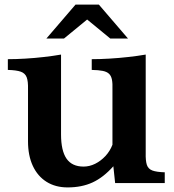

<svg xmlns="http://www.w3.org/2000/svg" viewBox="-20 -798 760 837"><path d="M309.1 -777.8H411.1L538.1 -629.9H460.9L359.9 -712.9L258.8 -629.9H182.1ZM474.1 -73.2Q430.7 -24.4 383.5 -2.7Q336.4 19 274.9 19Q221.7 19 182.9 -5.4Q144 -29.8 123 -75Q102.1 -120.1 102.1 -182.1V-409.2Q103 -443.4 96.4 -460.9Q89.8 -478.5 70.8 -485.4Q51.8 -492.2 14.2 -493.2V-540Q50.3 -540 91.1 -542.5Q131.8 -544.9 172.1 -549.6Q212.4 -554.2 246.1 -560.1V-211.9Q246.1 -141.1 270 -106.4Q293.9 -71.8 344.2 -71.8Q370.1 -71.8 394.8 -84Q419.4 -96.2 439.5 -117.7Q459.5 -139.2 470.2 -167V-407.2Q471.2 -434.1 468 -450.7Q464.8 -467.3 455.3 -476.3Q445.8 -485.4 427.7 -489Q409.7 -492.7 379.9 -493.2V-540Q416 -540 457.5 -542.5Q499 -544.9 540 -549.6Q581.1 -554.2 615.2 -560.1V-131.8Q614.3 -97.7 620.1 -79.6Q626 -61.5 644.3 -54.7Q662.6 -47.9 698.2 -46.9V0H481.9Z"/></svg>

Font: BIZ UDPMincho
Style: Bold
Weight: 700
Designer: TypeBank Co., Ltd.
Foundry: Morisawa Inc.
Version: Version 1.06